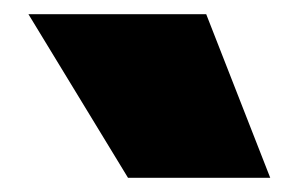

<svg xmlns="http://www.w3.org/2000/svg" viewBox="-20 -720 420 270"><path d="M20 -700H270L360 -470H160Z"/></svg>

Font: Stalinist One
Style: Regular
Weight: 400
Designer: Jovanny Lemonad
Foundry: Alexey Maslov, Jovanny Lemonad
Version: Version 3.004